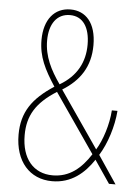

<svg xmlns="http://www.w3.org/2000/svg" viewBox="-53 -765 585 816"><g transform="rotate(5 240.0 -357.0)"><path d="M215 -724C147 -724 103 -672 103 -584C103 -513 130 -460 175 -391C84 -332 41 -271 41 -175C41 -61 104 10 200 10C282 10 337 -38 376 -97L442 0H470L390 -119C422 -170 446 -245 451 -312H427C423 -251 401 -183 375 -141L209 -382C282 -427 325 -489 325 -581C325 -676 280 -724 215 -724ZM215 -700C270 -700 300 -655 300 -581C300 -507 268 -445 196 -403C156 -460 127 -516 127 -584C127 -655 159 -700 215 -700ZM188 -370 361 -119C321 -57 272 -15 200 -15C118 -15 67 -75 67 -175C67 -258 101 -315 188 -370Z"/></g></svg>

Font: Noto Sans Gujarati UI Condensed Thin
Style: Regular
Weight: 100
Width: 3
Designer: Jelle Bosma - Monotype Design Team, Universal Thirst
Foundry: Monotype Imaging Inc.
Version: Version 2.106